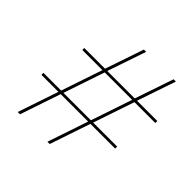

<svg xmlns="http://www.w3.org/2000/svg" viewBox="-173 -805 950 950"><g transform="rotate(45 302.0 -330.0)"><path d="M604 -443H458L385 -227H553V-213H380L308 0H292L364 -213H172L100 0H84L156 -213H37V-227H161L234 -443H93V-457H238L307 -660H323L254 -457H446L515 -660H531L462 -457H604ZM369 -227 442 -443H250L177 -227Z"/></g></svg>

Font: Elaine Sans Thin
Style: Italic
Weight: 250
Italic angle: -13°
Designer: Wei Huang
Foundry: Wei Huang
Version: Version 2.001;December 24, 2019;FontCreator 12.0.0.2547 64-b